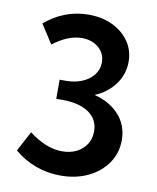

<svg xmlns="http://www.w3.org/2000/svg" viewBox="-85 -813 734 895"><g transform="rotate(10 282.0 -366.0)"><path d="M42.5 -65.4 92.8 -160.6Q132.3 -129.9 171.9 -114Q211.4 -98.1 250 -98.1Q288.6 -98.1 318.1 -113Q347.7 -127.9 364.5 -154.3Q381.3 -180.7 381.3 -215.3Q381.3 -271.5 335.9 -303Q290.5 -334.5 210 -334.5H181.2V-424.8H210Q253.9 -424.8 288.1 -439.5Q322.3 -454.1 341.8 -479.7Q361.3 -505.4 361.3 -538.1Q361.3 -565.9 347.2 -587.6Q333 -609.4 307.9 -621.8Q282.7 -634.3 250.5 -634.3Q218.3 -634.3 183.8 -620.4Q149.4 -606.4 114.3 -579.6L56.6 -668.9Q99.1 -706.5 152.1 -726.8Q205.1 -747.1 262.7 -747.1Q326.7 -747.1 376.5 -723.1Q426.3 -699.2 454.8 -657.7Q483.4 -616.2 483.4 -562.5Q483.4 -502.4 447.5 -454.6Q411.6 -406.7 354 -383.3Q429.2 -363.8 472.4 -315.2Q515.6 -266.6 515.6 -197.3Q515.6 -136.2 482.4 -88.1Q449.2 -40 392.1 -12.7Q335 14.6 261.7 14.6Q200.7 14.6 144.5 -5.9Q88.4 -26.4 42.5 -65.4Z"/></g></svg>

Font: Kumbh Sans SemiBold
Style: Regular
Weight: 600
Version: Version 1.005